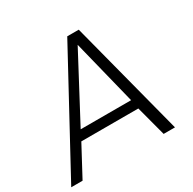

<svg xmlns="http://www.w3.org/2000/svg" viewBox="-185 -918 1090 1085"><g transform="rotate(-30 360.0 -375.0)"><path d="M530 -196H158L53 0H-21L386 -750H461L656 0H582ZM518 -257 413 -679 189 -257Z"/></g></svg>

Font: Oakes Grotesk Light
Style: Italic
Weight: 300
Italic angle: -8°
Designer: Samuel Oakes
Foundry: Samuel Oakes
Version: Version 1.000;PS 001.000;hotconv 1.0.88;makeotf.lib2.5.64775